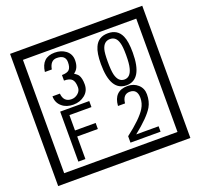

<svg xmlns="http://www.w3.org/2000/svg" viewBox="-170 -1151 1496 1433"><g transform="rotate(-20 577.5 -435.0)"><path d="M1103 90H53V-960H1103ZM1028 15V-885H128V15ZM499 -556Q499 -504 460.5 -473Q422 -442 369 -442Q314 -442 280 -471Q242 -502 242 -554H301Q307 -485 370 -485Q398 -485 421 -504.5Q444 -524 444 -552Q444 -597 426 -616Q408 -635 363 -635V-679Q405 -679 421.5 -696Q438 -713 438 -754Q438 -812 369 -812Q318 -812 306 -744H251Q264 -855 368 -855Q419 -855 454 -829Q493 -800 493 -750Q493 -685 451 -658Q475 -642 483 -630Q499 -605 499 -556ZM917 -656Q917 -442 791 -442Q664 -442 664 -656Q664 -744 685 -789Q714 -855 791 -855Q868 -855 897 -789Q917 -745 917 -656ZM864 -656Q864 -723 855 -752Q840 -809 791 -809Q742 -809 726 -752Q718 -723 718 -656Q718 -587 726 -553Q742 -488 791 -488Q839 -488 855 -554Q864 -587 864 -656ZM488 -379H313V-257H477V-209H313V-30H257V-427H488ZM910 -30H671V-81Q792 -173 832 -238Q855 -276 855 -319Q855 -389 795 -389Q740 -389 733 -319H677Q685 -435 795 -435Q843 -435 876.5 -405Q910 -375 910 -327Q910 -271 886 -229Q848 -165 732 -73H910Z"/></g></svg>

Font: Unicode BMP Fallback SIL
Style: Regular
Weight: 400
Foundry: NRSI, SIL International
Version: Version 5.1 Based on Unicode 5.1